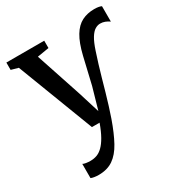

<svg xmlns="http://www.w3.org/2000/svg" viewBox="-190 -695 1006 1076"><g transform="rotate(-30 313.0 -157.0)"><path d="M136 251.5Q120.5 251.5 107.2 249.2Q94 247 86.5 243.5V151.5Q92.5 155.5 106.8 157.8Q121 160 136 160Q157.5 160 177 153Q196.5 146 215 128Q233.5 110 251.2 78.8Q269 47.5 286 0H236.5L48 -492.5L2 -505.5V-553H247V-505.5L171.5 -493L269.5 -198L312.5 -59.5L352.5 -199L393 -371Q411 -446 436.8 -488.5Q462.5 -531 497.8 -548.8Q533 -566.5 578 -566.5Q592 -566.5 604.2 -564.5Q616.5 -562.5 624 -558.5V-459Q610.5 -468.5 596.2 -474Q582 -479.5 565.5 -479.5Q549 -479.5 532.5 -469.5Q516 -459.5 500 -433.8Q484 -408 468 -359.5Q456.5 -325.5 445 -287.8Q433.5 -250 422.2 -210.2Q411 -170.5 399.8 -131.2Q388.5 -92 377 -55Q365.5 -18 354 15Q326.5 93 297.5 146Q268.5 199 230.2 225.2Q192 251.5 136 251.5Z"/></g></svg>

Font: Merriweather 24pt Medium
Style: Regular
Weight: 500
Designer: Eben Sorkin
Foundry: Eben Sorkin
Version: Version 2.100